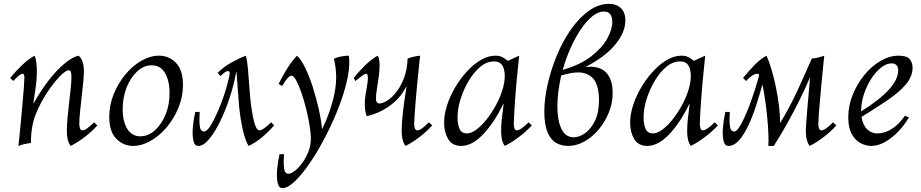

<svg xmlns="http://www.w3.org/2000/svg" viewBox="-20 -745 4795 1000"><path d="M76 15Q78 -6 82 -43.5Q86 -81 90 -126Q94 -171 98 -214.5Q102 -258 104.5 -292Q107 -326 107 -341Q107 -361 98 -361Q84 -361 49 -323L33 -339Q59 -371 92.5 -403.5Q126 -436 160 -455Q166 -442 169 -421.5Q172 -401 172 -376Q172 -337 167 -298Q162 -259 154 -208H156Q195 -278 237 -331Q279 -384 318.5 -416Q358 -448 389 -455Q403 -444 410 -423Q417 -402 417 -376Q417 -354 413.5 -316.5Q410 -279 405 -237.5Q400 -196 396.5 -159Q393 -122 393 -99Q393 -88 396.5 -77Q400 -66 410 -66Q420 -66 435.5 -77.5Q451 -89 470 -108L487 -92Q459 -60 420 -30.5Q381 -1 348 15Q328 -11 328 -64Q328 -90 331.5 -129Q335 -168 340 -210Q345 -252 348.5 -287Q352 -322 352 -341Q352 -362 349 -370.5Q346 -379 338 -379Q322 -379 291.5 -347.5Q261 -316 226 -264Q193 -215 167 -152Q141 -89 141 0Q108 3 76 15Z M673 15Q622 15 585.5 -22.5Q549 -60 549 -137Q549 -197 572 -254Q595 -311 632.5 -356.5Q670 -402 716 -428.5Q762 -455 808 -455Q861 -455 897 -417Q933 -379 933 -302Q933 -241 909.5 -184Q886 -127 848 -82Q810 -37 764 -11Q718 15 673 15ZM711 -35Q752 -35 787 -66.5Q822 -98 843 -150Q864 -202 863 -263Q863 -302 853 -334Q843 -366 823 -385.5Q803 -405 770 -405Q729 -405 694.5 -373Q660 -341 639.5 -289.5Q619 -238 619 -177Q619 -112 643 -73.5Q667 -35 711 -35Z M1392 -108 1408 -92Q1380 -60 1346.5 -31.5Q1313 -3 1275 15Q1259 -9 1246.5 -61Q1234 -113 1226 -184Q1222 -225 1219 -272Q1216 -319 1212 -369H1210Q1198 -302 1175.5 -234Q1153 -166 1125 -109.5Q1097 -53 1068 -19Q1039 15 1013 15Q993 15 987 -13Q981 -41 984.5 -82.5Q988 -124 997 -162H1020Q1017 -117 1020.5 -88.5Q1024 -60 1043 -60Q1057 -60 1075 -88Q1093 -116 1112.5 -160Q1132 -204 1148.5 -254Q1165 -304 1174 -347Q1178 -364 1175.5 -369.5Q1173 -375 1168 -375Q1161 -375 1152.5 -369.5Q1144 -364 1129 -349L1113 -365Q1145 -397 1185.5 -419.5Q1226 -442 1261 -455Q1268 -426 1271.5 -385Q1275 -344 1278 -302Q1281 -260 1284 -227Q1289 -184 1295.5 -147Q1302 -110 1311 -88Q1320 -66 1331 -66Q1341 -66 1357 -77.5Q1373 -89 1392 -108Z M1452 235Q1432 235 1426 207Q1420 179 1423.5 137.5Q1427 96 1436 58H1459Q1456 103 1459.5 131.5Q1463 160 1482 160Q1496 160 1515.5 145Q1535 130 1554 104Q1573 78 1586 45.5Q1599 13 1599 -22Q1599 -51 1592 -94Q1585 -137 1575 -176Q1563 -225 1549 -264.5Q1535 -304 1522 -327.5Q1509 -351 1498 -351Q1489 -351 1475.5 -335.5Q1462 -320 1450 -297L1431 -308Q1450 -346 1474.5 -386Q1499 -426 1527 -455Q1548 -436 1569.5 -392Q1591 -348 1609 -291.5Q1627 -235 1640 -177.5Q1653 -120 1657 -75H1659Q1703 -165 1722 -258Q1741 -351 1719 -439Q1736 -447 1757.5 -451Q1779 -455 1797 -455Q1803 -412 1793 -354.5Q1783 -297 1760.5 -231.5Q1738 -166 1707.5 -100Q1677 -34 1642.5 26Q1608 86 1573 133Q1538 180 1506.5 207.5Q1475 235 1452 235Z M1890 -140Q1885 -152 1882.5 -168Q1880 -184 1880 -201Q1880 -235 1888 -275.5Q1896 -316 1896 -341Q1896 -361 1887 -361Q1880 -361 1866.5 -351Q1853 -341 1831 -323L1822 -339Q1848 -371 1880.5 -403.5Q1913 -436 1947 -455Q1957 -441 1957 -406Q1957 -378 1952.5 -344.5Q1948 -311 1943 -281Q1938 -251 1938 -233Q1938 -206 1956 -206Q1973 -206 1997 -221Q2021 -236 2044.5 -266Q2068 -296 2084.5 -339.5Q2101 -383 2103 -440Q2135 -452 2168 -455Q2166 -434 2162 -396.5Q2158 -359 2153.5 -314Q2149 -269 2145.5 -225.5Q2142 -182 2139.5 -148Q2137 -114 2137 -99Q2137 -88 2140.5 -77Q2144 -66 2154 -66Q2164 -66 2179.5 -77.5Q2195 -89 2214 -108L2231 -92Q2203 -60 2164 -30.5Q2125 -1 2092 15Q2072 -11 2072 -64Q2072 -103 2078.5 -160Q2085 -217 2097 -293H2095Q2067 -236 2012 -195.5Q1957 -155 1890 -140Z M2382 15Q2335 15 2314 -21Q2293 -57 2293 -106Q2293 -149 2308.5 -197Q2324 -245 2351 -290.5Q2378 -336 2412.5 -373.5Q2447 -411 2485 -433Q2523 -455 2560 -455Q2582 -455 2597 -447Q2612 -439 2625 -428L2684 -455Q2668 -307 2662 -216Q2656 -125 2656 -98Q2656 -87 2659.5 -76.5Q2663 -66 2672 -66Q2682 -66 2698 -77.5Q2714 -89 2733 -108L2750 -92Q2721 -60 2681.5 -30.5Q2642 -1 2609 15Q2590 -10 2590 -60Q2590 -92 2593 -121.5Q2596 -151 2603 -203H2601Q2552 -103 2495 -44Q2438 15 2382 15ZM2412 -50Q2434 -50 2460.5 -69.5Q2487 -89 2513 -121.5Q2539 -154 2561 -193.5Q2583 -233 2596 -274Q2609 -315 2609 -350Q2609 -366 2605 -383.5Q2601 -401 2589 -413Q2577 -425 2553 -425Q2515 -425 2481 -396.5Q2447 -368 2420.5 -323Q2394 -278 2378.5 -228Q2363 -178 2363 -134Q2363 -95 2374 -72.5Q2385 -50 2412 -50Z M3031 -396Q3099 -404 3135 -369Q3171 -334 3171 -259Q3171 -208 3151 -159Q3131 -110 3098 -70.5Q3065 -31 3023.5 -8Q2982 15 2939 15Q2904 15 2876 -1Q2848 -17 2831.5 -56.5Q2815 -96 2815 -164Q2815 -229 2832 -304.5Q2849 -380 2879.5 -454.5Q2910 -529 2952.5 -590Q2995 -651 3046 -688Q3097 -725 3154 -725Q3190 -725 3213.5 -703Q3237 -681 3237 -638Q3237 -577 3185 -513.5Q3133 -450 3031 -397ZM3125 -685Q3096 -685 3065.5 -660.5Q3035 -636 3006 -593.5Q2977 -551 2952.5 -496.5Q2928 -442 2911 -381Q3004 -408 3060.5 -452.5Q3117 -497 3143 -544.5Q3169 -592 3169 -630Q3169 -685 3125 -685ZM2968 -30Q2997 -30 3027.5 -51.5Q3058 -73 3079 -116.5Q3100 -160 3100 -226Q3100 -277 3083.5 -314Q3067 -351 3024.5 -363.5Q2982 -376 2903 -352Q2894 -312 2888.5 -271Q2883 -230 2883 -191Q2883 -118 2904 -74Q2925 -30 2968 -30Z M3351 15Q3304 15 3283 -21Q3262 -57 3262 -106Q3262 -149 3277.5 -197Q3293 -245 3320 -290.5Q3347 -336 3381.5 -373.5Q3416 -411 3454 -433Q3492 -455 3529 -455Q3551 -455 3566 -447Q3581 -439 3594 -428L3653 -455Q3637 -307 3631 -216Q3625 -125 3625 -98Q3625 -87 3628.5 -76.5Q3632 -66 3641 -66Q3651 -66 3667 -77.5Q3683 -89 3702 -108L3719 -92Q3690 -60 3650.5 -30.5Q3611 -1 3578 15Q3559 -10 3559 -60Q3559 -92 3562 -121.5Q3565 -151 3572 -203H3570Q3521 -103 3464 -44Q3407 15 3351 15ZM3381 -50Q3403 -50 3429.5 -69.5Q3456 -89 3482 -121.5Q3508 -154 3530 -193.5Q3552 -233 3565 -274Q3578 -315 3578 -350Q3578 -366 3574 -383.5Q3570 -401 3558 -413Q3546 -425 3522 -425Q3484 -425 3450 -396.5Q3416 -368 3389.5 -323Q3363 -278 3347.5 -228Q3332 -178 3332 -134Q3332 -95 3343 -72.5Q3354 -50 3381 -50Z M4319 -108 4336 -92Q4308 -60 4269 -30.5Q4230 -1 4197 15Q4177 -11 4177 -64Q4177 -75 4179 -104.5Q4181 -134 4184.5 -175Q4188 -216 4192 -260Q4196 -304 4199 -343Q4176 -288 4145 -225.5Q4114 -163 4079.5 -101Q4045 -39 4010 15H3982Q3984 -36 3979.5 -94Q3975 -152 3967.5 -207.5Q3960 -263 3951 -305Q3938 -258 3920.5 -202.5Q3903 -147 3880.5 -97.5Q3858 -48 3831 -16.5Q3804 15 3774 15Q3754 15 3748 -13Q3742 -41 3745.5 -82.5Q3749 -124 3758 -162H3781Q3778 -117 3781.5 -88.5Q3785 -60 3804 -60Q3815 -60 3828.5 -80Q3842 -100 3857 -132.5Q3872 -165 3886 -203Q3900 -241 3912 -278.5Q3924 -316 3932 -345Q3934 -351 3932.5 -356Q3931 -361 3924 -361Q3901 -361 3866 -323L3850 -339Q3876 -371 3907 -403.5Q3938 -436 3972 -455Q3984 -430 3996.5 -389Q4009 -348 4019.5 -299Q4030 -250 4036.5 -199.5Q4043 -149 4043 -104Q4092 -184 4129.5 -265Q4167 -346 4208 -440Q4241 -443 4273 -455Q4271 -434 4267 -396.5Q4263 -359 4259 -314Q4255 -269 4251 -225.5Q4247 -182 4244.5 -148Q4242 -114 4242 -99Q4242 -88 4245.5 -77Q4249 -66 4259 -66Q4269 -66 4284.5 -77.5Q4300 -89 4319 -108Z M4518 15Q4491 15 4463 1Q4435 -13 4416.5 -46Q4398 -79 4398 -134Q4398 -194 4421 -251Q4444 -308 4482 -354.5Q4520 -401 4566.5 -428Q4613 -455 4659 -455Q4704 -455 4718.5 -436.5Q4733 -418 4733 -393Q4733 -347 4699 -306.5Q4665 -266 4605 -225Q4545 -184 4467 -136Q4474 -93 4496.5 -71.5Q4519 -50 4548 -50Q4588 -50 4625.5 -74Q4663 -98 4693 -142L4714 -134Q4692 -95 4659.5 -61Q4627 -27 4590.5 -6Q4554 15 4518 15ZM4465 -166Q4465 -164 4465 -165Q4658 -285 4658 -378Q4658 -398 4648.5 -406.5Q4639 -415 4624 -415Q4597 -415 4569 -393Q4541 -371 4517.5 -334.5Q4494 -298 4479.5 -254Q4465 -210 4465 -166Z"/></svg>

Font: Bona Nova
Style: Italic
Weight: 400
Italic angle: -4°
Designer: Mateusz Machalski
Foundry: Capitalics
Version: Version 4.001; ttfautohint (v1.8.3)